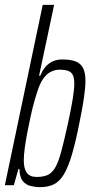

<svg xmlns="http://www.w3.org/2000/svg" viewBox="-21 -763 377 791"><path d="M143 8Q124 8 104.5 3Q85 -2 72.5 -17.5Q60 -33 59 -67H55L36 0H-1L155 -743H202L140 -451H145Q154 -474 167 -488.5Q180 -503 197 -510.5Q214 -518 235 -518Q270 -518 290.5 -510Q311 -502 321 -483Q331 -464 331 -431Q331 -401 324.5 -357.5Q318 -314 306 -256Q290 -175 274.5 -123.5Q259 -72 241.5 -43.5Q224 -15 200.5 -3.5Q177 8 143 8ZM130 -34Q156 -34 174 -41.5Q192 -49 205.5 -71Q219 -93 231 -137.5Q243 -182 259 -255Q272 -315 278.5 -354.5Q285 -394 285 -419Q285 -443 278.5 -455Q272 -467 258.5 -471.5Q245 -476 225 -476Q206 -476 189 -467.5Q172 -459 159.5 -442Q147 -425 138 -401Q130 -379 121.5 -349Q113 -319 105.5 -285Q98 -251 91.5 -217Q85 -183 81 -153Q77 -123 77 -102Q77 -68 89.5 -51Q102 -34 130 -34Z"/></svg>

Font: Saira UltraCondensed Light
Style: Italic
Weight: 300
Width: 1
Italic angle: -12°
Designer: Hector Gatti with collaboration of the Omnibus-Type team
Foundry: Omnibus-Type
Version: Version 1.101